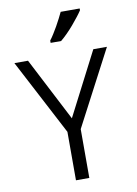

<svg xmlns="http://www.w3.org/2000/svg" viewBox="-100 -1001 762 1066"><g transform="rotate(-10 281.0 -468.0)"><path d="M16.2 -700H92.9L277.3 -342.9L461.1 -700H537.9L315.2 -275.3V0H239.9V-273.2ZM233.8 -788.9Q244.9 -803 256.3 -821.5Q267.7 -839.9 279.3 -859.8Q290.9 -879.8 301 -900Q311.1 -920.2 318.7 -935.9H425.8V-925.8Q417.7 -913.1 402.3 -893.2Q386.9 -873.2 368.4 -851.5Q350 -829.8 330.1 -809.8Q310.1 -789.9 292.9 -775.8H233.8Z"/></g></svg>

Font: Myanmar KatKuu
Style: Regular
Weight: 400
Designer: Khon Soe Zaw Thu
Foundry: MPUA
Version: Version 1.00 September 13, 2016, initial release